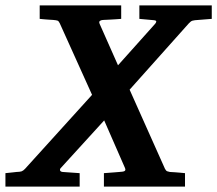

<svg xmlns="http://www.w3.org/2000/svg" viewBox="-64 -691 804 711"><path d="M658.2 -616.2Q647.5 -615.2 642.3 -611.1Q637.2 -606.9 634.8 -604L416 -358.9L546.9 -65.9Q550.8 -58.6 554.9 -56.9Q559.1 -55.2 564.9 -54.2Q573.2 -53.7 582 -53.2Q589.8 -52.7 599.9 -51.8Q609.9 -50.8 621.1 -49.8V0H320.8V-49.8Q330.6 -50.8 340.8 -51.3Q351.1 -51.8 359.4 -52.7Q368.7 -53.7 377.9 -54.2Q383.8 -54.7 388.4 -55.2Q393.1 -55.7 396.2 -57.1Q399.4 -58.6 400.1 -61.3Q400.9 -64 398.9 -68.8L321.8 -245.1L161.1 -68.8Q157.2 -64.9 158.4 -60.1Q159.7 -55.2 168 -54.2L231 -49.8V0H-43.9V-49.8Q-37.1 -50.8 -29.5 -51.3Q-22 -51.8 -16.1 -52.7Q-9.3 -53.7 -2.9 -54.2Q3.4 -54.7 7.8 -54.9Q12.2 -55.2 15.6 -56.4Q19 -57.6 22 -59.8Q24.9 -62 28.8 -65.9L276.9 -339.8L157.2 -605Q153.3 -613.3 148.7 -614.7Q144 -616.2 132.8 -617.2Q125 -617.2 116.7 -618.2Q109.9 -618.7 100.8 -619.4Q91.8 -620.1 83 -621.1V-670.9H384.8V-621.1Q372.6 -620.1 361.1 -619.4Q349.6 -618.7 339.8 -618.2Q328.6 -617.7 318.8 -617.2Q312 -617.2 306.6 -614Q301.3 -610.8 305.2 -602.1L373 -449.2L509.8 -602.1Q513.7 -606 514.6 -610.6Q515.6 -615.2 505.9 -616.2L452.1 -621.1V-670.9H720.2V-621.1Z"/></svg>

Font: Charis SIL Am
Style: Bold Italic
Weight: 700
Italic angle: -11°
Foundry: SIL International
Version: Version 5.000